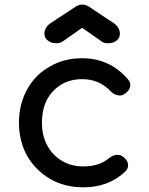

<svg xmlns="http://www.w3.org/2000/svg" viewBox="-20 -801 641 825"><path d="M337.9 3.9Q257.8 3.9 195.3 -32.2Q132.8 -69.3 96.7 -130.9Q61.5 -194.3 61.5 -273.4Q61.5 -353.5 96.7 -417Q131.8 -480.5 193.4 -514.6Q253.9 -550.8 333 -550.8Q391.6 -550.8 441.4 -528.3Q490.2 -505.9 529.3 -460.9Q540 -448.2 540 -435.5Q540 -431.6 539.1 -427.7Q535.2 -411.1 516.6 -398.4Q502.9 -387.7 486.3 -391.6Q468.8 -394.5 455.1 -409.2Q406.2 -460.9 333 -460.9Q282.2 -460.9 243.2 -437.5Q204.1 -414.1 181.6 -372.1Q160.2 -330.1 160.2 -273.4Q160.2 -218.8 182.6 -176.8Q205.1 -134.8 245.1 -110.4Q285.2 -85.9 337.9 -85.9Q373 -85.9 399.4 -94.7Q425.8 -102.5 448.2 -121.1Q463.9 -133.8 481.4 -135.7Q498 -136.7 510.7 -126Q528.3 -112.3 530.3 -94.7Q532.2 -77.1 517.6 -63.5Q446.3 3.9 337.9 3.9ZM221.7 -615.2Q200.2 -615.2 185.5 -627Q170.9 -637.7 170.9 -656.2Q170.9 -681.6 195.3 -700.2Q232.4 -724.6 306.6 -773.4Q320.3 -781.2 333 -781.2Q340.8 -781.2 346.7 -779.3Q352.5 -778.3 360.4 -773.4Q397.5 -749 470.7 -700.2Q495.1 -681.6 495.1 -656.2Q495.1 -637.7 481.4 -627Q466.8 -615.2 445.3 -615.2Q434.6 -615.2 427.7 -617.2Q419.9 -620.1 412.1 -626Q385.7 -644.5 333 -681.6Q313.5 -668 253.9 -626Q240.2 -615.2 221.7 -615.2Z"/></svg>

Font: Abed
Style: Bold
Weight: 700
Designer: Johan Aakerlund
Version: Version 3.105